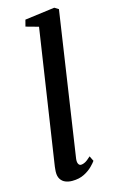

<svg xmlns="http://www.w3.org/2000/svg" viewBox="-127 -866 545 924"><g transform="rotate(-15 146.0 -404.0)"><path d="M158 -88.5Q156 -72 160.5 -63Q165 -54 174 -54Q183 -54 194.2 -59.8Q205.5 -65.5 223.5 -82.5L236 -57Q230 -48 214.2 -32Q198.5 -16 173.2 -3Q148 10 113 10Q95 10 79.8 4Q64.5 -2 55.5 -16Q46.5 -30 47 -52.5Q47 -57 47.8 -63.8Q48.5 -70.5 49.2 -77.8Q50 -85 51 -90L150 -748L87 -765.5L95.5 -798L244.5 -817.5L264.5 -805Z"/></g></svg>

Font: Merriweather 36pt Medium
Style: Italic
Weight: 500
Italic angle: -7.8°
Version: Version 2.101